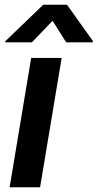

<svg xmlns="http://www.w3.org/2000/svg" viewBox="-20 -790 412 810"><path d="M111.5 -545.5H240.1L149.1 0H20.6ZM2.8 -616.5 162.3 -769.9H262.8L372.2 -616.5L371.4 -611.5H259.2L201.7 -702.4L114.7 -611.5H2.1Z"/></svg>

Font: Inter P Semi Bold
Style: Italic
Weight: 600
Italic angle: 9.39999°
Designer: Rasmus Andersson
Foundry: rsms
Version: Version 3.018;git-588b23468